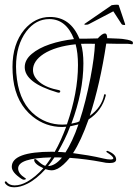

<svg xmlns="http://www.w3.org/2000/svg" viewBox="-49 -668 584 815"><path d="M11 127Q-16 127 -28 109Q-30 104 -27 103Q-24 100 -22 103Q-10 119 13 119Q39 119 67 103Q102 83 135 46Q96 28 96 11Q96 7 101 7Q105 8 117 19.5Q129 31 143 36Q150 28 156 19L169 0Q28 3 28 47Q28 69 58 88Q65 92 57 94Q56 94 55 94.5Q54 95 53 95Q48 95 42 91Q1 64 1 40Q1 -24 173 -24Q180 -24 183 -23Q197 -47 209 -74Q221 -101 232 -130Q228 -130 223.5 -129.5Q219 -129 215 -129Q145 -129 90 -173Q20 -229 7 -332Q4 -359 4 -384Q4 -481 54 -542Q100 -596 163 -596Q250 -596 288 -504H321Q340 -504 366 -505Q385 -526 396 -526Q406 -526 406 -506L455 -504Q473 -503 476 -502Q514 -497 515 -488Q516 -483 514 -481Q512 -479 504 -481Q499 -482 494 -482H453L402 -483Q376 -311 332 -176Q383 -213 393 -266Q394 -269 398 -268Q401 -266 400 -262Q383 -197 327 -161Q295 -70 261 -18Q292 -14 324.5 -8.5Q357 -3 391 5Q407 9 420 9Q432 9 432 4Q432 -4 404 -22Q401 -24 403 -26Q406 -29 409 -27Q444 -13 444 9Q444 24 416 24Q401 24 385 20Q317 7 247 2Q220 35 196 48Q190 51 183.5 53Q177 55 169 55Q159 55 144 50Q105 93 67 112Q37 127 11 127ZM235 -140Q282 -275 282 -392Q282 -444 272 -480Q186 -471 136 -439Q91 -409 91 -371Q91 -342 120 -318.5Q149 -295 203 -285L207 -282Q207 -271 193 -276Q56 -317 56 -383Q56 -414 85.5 -439Q115 -464 162.5 -480Q210 -496 265 -502Q232 -587 160 -587Q103 -587 63 -535Q19 -476 19 -385Q19 -359 23 -331Q37 -227 103 -177Q161 -133 235 -140ZM254 -143 271 -147Q279 -148 288 -153Q302 -195 313.5 -241Q325 -287 335 -338Q352 -427 354 -482Q323 -483 295 -482Q305 -448 305 -399Q305 -279 254 -143ZM229 -21Q243 -43 257 -72.5Q271 -102 284 -140L267 -136Q263 -135 258.5 -134Q254 -133 249 -132Q238 -102 224.5 -75Q211 -48 197 -23Q213 -23 229 -21ZM155 37Q185 36 214 1Q206 0 199 0H182L169 19Q162 29 155 37ZM477 -562Q470 -562 467 -566L432 -620L329 -566Q325 -563 316 -563Q309 -562 309 -566L425 -646Q432 -647 437 -647.5Q442 -648 446 -648Q455 -648 455 -646L482 -566Q483 -563 481 -562Z"/></svg>

Font: Lovers Quarrel
Style: Regular
Weight: 400
Designer: Robert E. Leuschke
Foundry: Robert E. Leuschke
Version: Version 1.010; ttfautohint (v1.8.3)